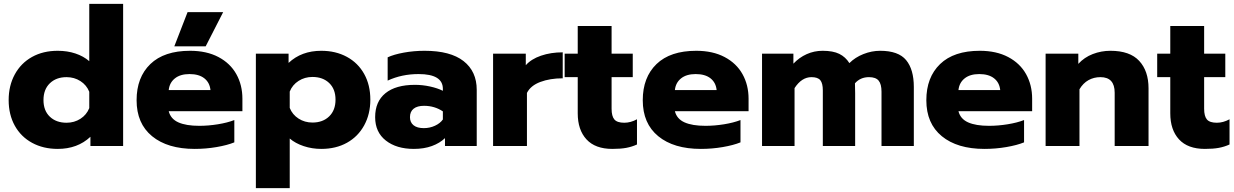

<svg xmlns="http://www.w3.org/2000/svg" viewBox="-20 -759 6416 998"><path d="M25 -239Q25 -314 57 -372.5Q89 -431 146.5 -463Q204 -495 280 -495Q330 -495 372 -481Q414 -467 444 -441V-739H620V0H450V-48Q383 15 280 15Q205 15 147 -16.5Q89 -48 57 -105.5Q25 -163 25 -239ZM444 -197V-282Q430 -317 398 -337.5Q366 -358 326 -358Q272 -358 239 -326Q206 -294 206 -239Q206 -184 239 -152.5Q272 -121 326 -121Q366 -121 398 -141.5Q430 -162 444 -197Z M955 -696H1140L1049 -518H886ZM690 -238Q690 -357 761.5 -426Q833 -495 968 -495Q1054 -495 1115.5 -462.5Q1177 -430 1208.5 -373.5Q1240 -317 1240 -246V-181H857Q867 -141 907 -123Q947 -105 1016 -105Q1063 -105 1112.5 -113Q1162 -121 1198 -135V-19Q1161 -4 1105.5 5.5Q1050 15 992 15Q851 15 770.5 -51Q690 -117 690 -238ZM1074 -291Q1070 -330 1042 -352Q1014 -374 965 -374Q917 -374 889 -351.5Q861 -329 857 -291Z M1310 -480H1480V-432Q1547 -495 1650 -495Q1725 -495 1783 -463.5Q1841 -432 1873 -374.5Q1905 -317 1905 -241Q1905 -166 1873 -107.5Q1841 -49 1783.5 -17Q1726 15 1650 15Q1602 15 1558.5 0.5Q1515 -14 1486 -39V219H1310ZM1724 -241Q1724 -296 1691 -327.5Q1658 -359 1604 -359Q1564 -359 1532 -338.5Q1500 -318 1486 -283V-198Q1500 -163 1532 -142.5Q1564 -122 1604 -122Q1658 -122 1691 -154Q1724 -186 1724 -241Z M1930 -150Q1930 -231 1983.5 -274.5Q2037 -318 2137 -318Q2176 -318 2215 -309.5Q2254 -301 2282 -287V-297Q2282 -374 2156 -374Q2068 -374 1995 -340V-461Q2027 -476 2079 -485.5Q2131 -495 2187 -495Q2321 -495 2389.5 -441.5Q2458 -388 2458 -292V0H2293V-41Q2266 -15 2225 0Q2184 15 2131 15Q2041 15 1985.5 -28.5Q1930 -72 1930 -150ZM2282 -138V-180Q2239 -209 2184 -209Q2149 -209 2130 -194Q2111 -179 2111 -150Q2111 -123 2129.5 -108Q2148 -93 2183 -93Q2214 -93 2241 -105.5Q2268 -118 2282 -138Z M2543 -480H2713V-420Q2741 -452 2792 -469.5Q2843 -487 2905 -487V-352Q2839 -352 2788.5 -333Q2738 -314 2719 -276V0H2543Z M2983 -170V-358H2915V-480H2983V-624H3159V-480H3269V-358H3159V-194Q3159 -155 3173.5 -138Q3188 -121 3225 -121Q3258 -121 3291 -139V-8Q3265 4 3235.5 9.5Q3206 15 3163 15Q3074 15 3028.5 -34.5Q2983 -84 2983 -170Z M3321 -238Q3321 -357 3392.5 -426Q3464 -495 3599 -495Q3685 -495 3746.5 -462.5Q3808 -430 3839.5 -373.5Q3871 -317 3871 -246V-181H3488Q3498 -141 3538 -123Q3578 -105 3647 -105Q3694 -105 3743.5 -113Q3793 -121 3829 -135V-19Q3792 -4 3736.5 5.5Q3681 15 3623 15Q3482 15 3401.5 -51Q3321 -117 3321 -238ZM3705 -291Q3701 -330 3673 -352Q3645 -374 3596 -374Q3548 -374 3520 -351.5Q3492 -329 3488 -291Z M3941 -480H4104V-428Q4134 -460 4173 -477.5Q4212 -495 4256 -495Q4310 -495 4342.5 -479Q4375 -463 4395 -431Q4425 -461 4468 -478Q4511 -495 4555 -495Q4650 -495 4690 -446.5Q4730 -398 4730 -307V0H4562V-282Q4562 -322 4547 -340Q4532 -358 4497 -358Q4452 -358 4424 -326Q4425 -309 4425 -274V0H4257V-289Q4257 -326 4244 -342Q4231 -358 4198 -358Q4147 -358 4110 -301V0H3941Z M4795 -238Q4795 -357 4866.5 -426Q4938 -495 5073 -495Q5159 -495 5220.5 -462.5Q5282 -430 5313.5 -373.5Q5345 -317 5345 -246V-181H4962Q4972 -141 5012 -123Q5052 -105 5121 -105Q5168 -105 5217.5 -113Q5267 -121 5303 -135V-19Q5266 -4 5210.5 5.5Q5155 15 5097 15Q4956 15 4875.5 -51Q4795 -117 4795 -238ZM5179 -291Q5175 -330 5147 -352Q5119 -374 5070 -374Q5022 -374 4994 -351.5Q4966 -329 4962 -291Z M5415 -480H5585V-427Q5616 -461 5660 -478Q5704 -495 5752 -495Q5853 -495 5901.5 -442.5Q5950 -390 5950 -300V0H5774V-277Q5774 -358 5700 -358Q5666 -358 5638 -342.5Q5610 -327 5591 -295V0H5415Z M6063 -170V-358H5995V-480H6063V-624H6239V-480H6349V-358H6239V-194Q6239 -155 6253.5 -138Q6268 -121 6305 -121Q6338 -121 6371 -139V-8Q6345 4 6315.5 9.5Q6286 15 6243 15Q6154 15 6108.5 -34.5Q6063 -84 6063 -170Z"/></svg>

Font: Prompt
Style: Bold
Weight: 700
Designer: Katatrad Team
Foundry: CadsonDemak
Version: Version 1.000